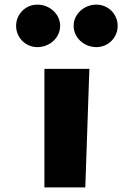

<svg xmlns="http://www.w3.org/2000/svg" viewBox="-20 -811 579 831"><path d="M141.7 -791C90.7 -791 49.7 -750 49.7 -699C49.7 -648 90.7 -607 141.7 -607C195.2 -607 240.3 -648 240.3 -699C240.3 -750 195.2 -791 141.7 -791ZM397.3 -791C343.8 -791 298.7 -750 298.7 -699C298.7 -648 343.8 -607 397.3 -607C448.3 -607 489.3 -648 489.3 -699C489.3 -750 448.3 -791 397.3 -791ZM172.2 -513H366.8L349.2 0H172.2Z"/></svg>

Font: Hussar
Style: BdSuprExt
Weight: 700
Foundry: Cannot Into Space Fonts
Version: Version 2.00